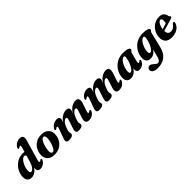

<svg xmlns="http://www.w3.org/2000/svg" viewBox="278 -2180 3885 3885"><g transform="rotate(-45 2220.0 -238.0)"><path d="M594 -595.5 470 -165.5Q459 -127.5 461.8 -113.5Q464.5 -99.5 476.5 -99.5Q490 -99.5 509.5 -119Q522.5 -129.5 532 -124.5Q550.5 -117.5 533.5 -80.5Q513.5 -39 471.5 -13.8Q429.5 11.5 383 11.5Q344 11.5 325.8 -7.8Q307.5 -27 307.5 -62.5Q307.5 -80.5 310.5 -101Q274.5 -44.5 229 -16.5Q183.5 11.5 132.5 11.5Q69.5 11.5 37.5 -30.5Q5.5 -72.5 14 -152.5Q19.5 -212.5 46.5 -268.8Q73.5 -325 118.2 -369.5Q163 -414 222 -440.2Q281 -466.5 349.5 -466.5Q375.5 -466.5 397 -461L423.5 -552.5Q433.5 -586.5 431.8 -599.5Q430 -612.5 418 -612.5Q405 -612.5 383 -594Q368 -583 358 -587.5Q349.5 -590.5 348.5 -602.5Q347.5 -614.5 357 -631.5Q381.5 -673.5 426.2 -699.2Q471 -725 522 -725Q578.5 -725 595 -691Q611.5 -657 594 -595.5ZM175.5 -139Q174.5 -106 184.5 -92.5Q194.5 -79 211 -79Q240 -79 275 -121.8Q310 -164.5 331.5 -238L371 -372.5Q366 -405 333 -405Q305 -405 277.5 -380Q250 -355 227.2 -315Q204.5 -275 190.5 -228.5Q176.5 -182 175.5 -139Z M889.5 -469Q994.5 -467.5 1047 -406.8Q1099.5 -346 1086 -245.5Q1076.5 -170 1037 -111.5Q997.5 -53 933.2 -20Q869 13 785 11.5Q682 10 629.2 -50Q576.5 -110 590 -211Q600 -285 637.5 -343.8Q675 -402.5 738.5 -436.2Q802 -470 889.5 -469ZM795.5 -52Q820.5 -50 845 -81.8Q869.5 -113.5 888.8 -165.8Q908 -218 917 -279Q928 -344 917.5 -373.5Q907 -403 881.5 -405.5Q855 -407 829.8 -374Q804.5 -341 785.5 -287.5Q766.5 -234 758 -175.5Q747.5 -112 758.8 -83Q770 -54 795.5 -52Z M1426.5 -104 1485 -280.5Q1508.5 -351.5 1469 -351.5Q1440 -351.5 1404.8 -314.8Q1369.5 -278 1344 -207Q1329.5 -168.5 1323.5 -145.5Q1317.5 -122.5 1317.5 -108Q1317.5 -93.5 1322.2 -81Q1327 -68.5 1327 -52.5Q1327 -23 1293.5 -5.8Q1260 11.5 1199 11.5Q1151.5 11.5 1141 -18.8Q1130.5 -49 1152 -103.5L1221 -293Q1235 -328.5 1232.8 -342.2Q1230.5 -356 1217.5 -356Q1204 -356 1180 -335Q1165.5 -325 1155.5 -329.5Q1146 -332.5 1145 -344.8Q1144 -357 1153.5 -372.5Q1179.5 -415 1225 -441Q1270.5 -467 1321 -467Q1394.5 -467 1394.5 -410Q1394.5 -391 1385.5 -368Q1376.5 -345 1365.5 -319Q1418 -401 1477.2 -434Q1536.5 -467 1589.5 -467Q1666 -467 1665.5 -409Q1665.5 -391 1657.8 -369Q1650 -347 1639.5 -323Q1690.5 -401 1748.5 -434Q1806.5 -467 1860.5 -467Q1921.5 -467 1933.8 -423Q1946 -379 1922.5 -312.5L1872 -162.5Q1860 -128.5 1862.2 -114.5Q1864.5 -100.5 1877 -100.5Q1884.5 -100.5 1892 -104.5Q1899.5 -108.5 1911 -119.5Q1924.5 -130 1933.5 -125Q1941.5 -122 1943 -110.2Q1944.5 -98.5 1934.5 -79.5Q1913.5 -39 1872.2 -13.8Q1831 11.5 1775.5 11.5Q1712.5 11.5 1699 -26.8Q1685.5 -65 1706.5 -127L1756.5 -280.5Q1780.5 -351.5 1741 -351.5Q1712 -351.5 1676.2 -314.2Q1640.5 -277 1614.5 -204.5Q1600.5 -166 1594.8 -143.5Q1589 -121 1589 -108Q1589 -93 1594.5 -80.8Q1600 -68.5 1599.5 -53Q1599 -23 1567.2 -5.5Q1535.5 12 1479 12Q1427.5 12 1418.2 -20.2Q1409 -52.5 1426.5 -104Z M2292 -104 2350.5 -280.5Q2374 -351.5 2334.5 -351.5Q2305.5 -351.5 2270.2 -314.8Q2235 -278 2209.5 -207Q2195 -168.5 2189 -145.5Q2183 -122.5 2183 -108Q2183 -93.5 2187.8 -81Q2192.5 -68.5 2192.5 -52.5Q2192.5 -23 2159 -5.8Q2125.5 11.5 2064.5 11.5Q2017 11.5 2006.5 -18.8Q1996 -49 2017.5 -103.5L2086.5 -293Q2100.5 -328.5 2098.2 -342.2Q2096 -356 2083 -356Q2069.5 -356 2045.5 -335Q2031 -325 2021 -329.5Q2011.5 -332.5 2010.5 -344.8Q2009.5 -357 2019 -372.5Q2045 -415 2090.5 -441Q2136 -467 2186.5 -467Q2260 -467 2260 -410Q2260 -391 2251 -368Q2242 -345 2231 -319Q2283.5 -401 2342.8 -434Q2402 -467 2455 -467Q2531.5 -467 2531 -409Q2531 -391 2523.2 -369Q2515.5 -347 2505 -323Q2556 -401 2614 -434Q2672 -467 2726 -467Q2787 -467 2799.2 -423Q2811.5 -379 2788 -312.5L2737.5 -162.5Q2725.5 -128.5 2727.8 -114.5Q2730 -100.5 2742.5 -100.5Q2750 -100.5 2757.5 -104.5Q2765 -108.5 2776.5 -119.5Q2790 -130 2799 -125Q2807 -122 2808.5 -110.2Q2810 -98.5 2800 -79.5Q2779 -39 2737.8 -13.8Q2696.5 11.5 2641 11.5Q2578 11.5 2564.5 -26.8Q2551 -65 2572 -127L2622 -280.5Q2646 -351.5 2606.5 -351.5Q2577.5 -351.5 2541.8 -314.2Q2506 -277 2480 -204.5Q2466 -166 2460.2 -143.5Q2454.5 -121 2454.5 -108Q2454.5 -93 2460 -80.8Q2465.5 -68.5 2465 -53Q2464.5 -23 2432.8 -5.5Q2401 12 2344.5 12Q2293 12 2283.8 -20.2Q2274.5 -52.5 2292 -104Z M3300.5 -160.5Q3291.5 -127 3294.8 -113.2Q3298 -99.5 3309.5 -99.5Q3323 -99.5 3343.5 -119.5Q3355.5 -129.5 3364.5 -126Q3382.5 -120 3367.5 -83Q3349 -40 3308.5 -14.2Q3268 11.5 3217 11.5Q3181 11.5 3164 -8Q3147 -27.5 3147 -62Q3147 -80 3150 -101Q3081 11.5 2972 11.5Q2914.5 11.5 2882.8 -27Q2851 -65.5 2858 -143.5Q2862.5 -202 2889 -259.5Q2915.5 -317 2962.2 -364.2Q3009 -411.5 3073.5 -439.8Q3138 -468 3218 -468Q3307.5 -468 3350 -450Q3392.5 -432 3390 -405.5Q3388 -390.5 3380 -383.2Q3372 -376 3363 -368.5Q3354 -361 3349.5 -345.5ZM3023.5 -149.5Q3019.5 -111 3028.2 -95.2Q3037 -79.5 3051.5 -79.5Q3071.5 -79.5 3094 -101.5Q3116.5 -123.5 3137.8 -161.2Q3159 -199 3176 -247.2Q3193 -295.5 3201.5 -348.5Q3211 -403.5 3178.5 -403.5Q3152.5 -403.5 3127 -380.2Q3101.5 -357 3079.2 -319.2Q3057 -281.5 3042.2 -237Q3027.5 -192.5 3023.5 -149.5Z M3836.5 -12.5Q3805 116.5 3722.2 183Q3639.5 249.5 3501.5 249.5Q3432.5 249.5 3393.5 224.5Q3354.5 199.5 3354.5 159Q3354.5 131.5 3372.8 112Q3391 92.5 3422.5 92.5Q3447 92.5 3467.2 105.5Q3487.5 118.5 3505.5 135.5Q3523.5 152.5 3541 165.5Q3558.5 178.5 3577.5 178.5Q3604 178.5 3624.5 157Q3645 135.5 3658 84.5L3703.5 -85.5Q3638 11.5 3536 11.5Q3478.5 11.5 3446.8 -26.8Q3415 -65 3421.5 -141.5Q3425.5 -201 3452 -258.8Q3478.5 -316.5 3525 -364Q3571.5 -411.5 3636.5 -439.8Q3701.5 -468 3782.5 -468Q3871 -468 3913.8 -450.2Q3956.5 -432.5 3952.5 -407.5Q3951 -394.5 3944.2 -387.5Q3937.5 -380.5 3930 -372.5Q3922.5 -364.5 3918.5 -348.5ZM3587 -149Q3583 -110.5 3592.2 -95.2Q3601.5 -80 3616 -80Q3637 -80 3660 -102.8Q3683 -125.5 3704.2 -163.8Q3725.5 -202 3741.5 -249.8Q3757.5 -297.5 3764.5 -347.5Q3773 -403.5 3741 -403.5Q3716 -403.5 3690.2 -380.5Q3664.5 -357.5 3642.5 -319.8Q3620.5 -282 3605.5 -237.2Q3590.5 -192.5 3587 -149Z M4400.5 -154Q4392 -110.5 4359.5 -72.8Q4327 -35 4272.5 -11.8Q4218 11.5 4143.5 11.5Q4045 11.5 3999.5 -41.5Q3954 -94.5 3961.5 -183.5Q3967.5 -262.5 4007 -327.2Q4046.5 -392 4111 -430.5Q4175.5 -469 4256.5 -469Q4326.5 -469 4360.5 -434.2Q4394.5 -399.5 4401.5 -348Q4405 -327 4416.5 -323Q4430 -318.5 4430 -304.5Q4430.5 -294 4422.8 -284.8Q4415 -275.5 4394 -270Q4366.5 -262 4319.8 -248.2Q4273 -234.5 4221.2 -219.5Q4169.5 -204.5 4127.5 -192Q4129.5 -86.5 4217.5 -86.5Q4295 -86.5 4343.5 -162Q4365.5 -188 4383 -186.5Q4405.5 -184.5 4400.5 -154ZM4230.5 -408.5Q4199 -408.5 4169.5 -361.5Q4140 -314.5 4130 -239.5Q4163 -249.5 4198 -260.2Q4233 -271 4259 -279.5Q4267 -309 4267.5 -352Q4267.5 -378 4258 -393.2Q4248.5 -408.5 4230.5 -408.5Z"/></g></svg>

Font: Fraunces 72pt S050
Style: Bold Italic
Weight: 700
Italic angle: -16°
Version: Version 1.000; ttfautohint (v1.8.3)